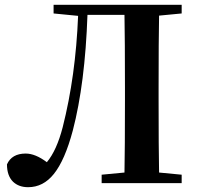

<svg xmlns="http://www.w3.org/2000/svg" viewBox="-20 -762 824 799"><path d="M97 17Q58 17 34 -6Q9 -31 9 -78Q29 -123 87 -123Q127 -123 175 -87Q216 -136 241 -233Q295 -446 305 -696L203 -706V-742H736V-706L642 -697Q640 -597 640 -395V-347Q640 -144 642 -44L736 -35V0H403V-35L498 -44Q500 -143 500 -346V-395Q500 -599 498 -700H344Q334 -414 283 -219Q250 -95 204 -38Q160 17 97 17Z"/></svg>

Font: GenRyuMin TW B
Style: Regular
Weight: 700
Version: Version 1.501;PS 1;hotconv 16.6.51;makeotf.lib2.5.65220